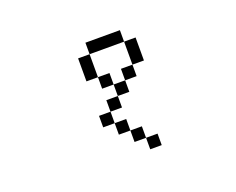

<svg xmlns="http://www.w3.org/2000/svg" viewBox="-102 -803 1205 981"><g transform="rotate(-20 500.0 -312.5)"><path d="M625 0V-62.5H562.5V0ZM562.5 -62.5V-125H500V-62.5ZM500 -125V-187.5H437.5V-125ZM437.5 -187.5V-250H375V-187.5ZM437.5 -250H500V-312.5H437.5ZM500 -312.5H562.5V-375H500ZM500 -375V-437.5H437.5V-375ZM562.5 -375H625V-437.5H562.5ZM437.5 -437.5Q437.5 -437.5 437.5 -562.5H375Q375 -562.5 375 -437.5ZM625 -437.5H687.5Q687.5 -437.5 687.5 -562.5H625Q625 -562.5 625 -437.5ZM437.5 -562.5H625V-625H437.5Z"/></g></svg>

Font: CalcUnifontExMono
Style: Regular
Weight: 500
Version: Version 15.0.06